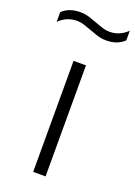

<svg xmlns="http://www.w3.org/2000/svg" viewBox="-188 -821 621 880"><g transform="rotate(20 122.5 -381.0)"><path d="M92.5 0V-541.5H153V0ZM200 -680.5Q177 -680.5 155.8 -687.2Q134.5 -694 115 -701.5Q97 -708.5 79.8 -714Q62.5 -719.5 45.5 -719.5Q-4.5 -719.5 -41.5 -683V-730Q-9.5 -762 46 -762Q69 -762 90.2 -755.2Q111.5 -748.5 131 -741Q149 -734 166.2 -728.5Q183.5 -723 200.5 -723Q250.5 -723 287.5 -759.5V-712.5Q255.5 -680.5 200 -680.5Z"/></g></svg>

Font: Encode Sans Expanded Light
Style: Regular
Weight: 300
Width: 7
Designer: Multiple Designers
Foundry: Impallari Type
Version: Version 3.000; ttfautohint (v1.8.3) -l 8 -r 50 -G 200 -x 14 